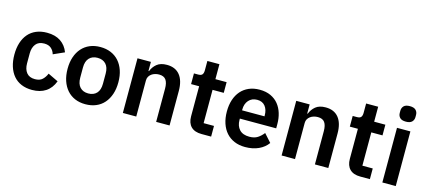

<svg xmlns="http://www.w3.org/2000/svg" viewBox="-57 -1253 3940 1771"><g transform="rotate(15 1912.5 -367.0)"><path d="M280 12Q222 12 177 -7Q132 -26 101.5 -62Q71 -98 55 -148.5Q39 -199 39 -262Q39 -325 55 -375Q71 -425 101.5 -460.5Q132 -496 177 -515Q222 -534 280 -534Q359 -534 410.5 -499Q462 -464 485 -402L380 -355Q371 -388 346.5 -409.5Q322 -431 280 -431Q226 -431 199.5 -397Q173 -363 173 -308V-213Q173 -158 199.5 -124.5Q226 -91 280 -91Q326 -91 351 -114.5Q376 -138 390 -173L488 -126Q462 -57 409 -22.5Q356 12 280 12Z M789 12Q733 12 688.5 -7Q644 -26 612.5 -62Q581 -98 564 -148.5Q547 -199 547 -262Q547 -325 564 -375Q581 -425 612.5 -460.5Q644 -496 688.5 -515Q733 -534 789 -534Q845 -534 890 -515Q935 -496 966.5 -460.5Q998 -425 1015 -375Q1032 -325 1032 -262Q1032 -199 1015 -148.5Q998 -98 966.5 -62Q935 -26 890 -7Q845 12 789 12ZM789 -91Q840 -91 869 -122Q898 -153 898 -213V-310Q898 -369 869 -400Q840 -431 789 -431Q739 -431 710 -400Q681 -369 681 -310V-213Q681 -153 710 -122Q739 -91 789 -91Z M1145 0V-522H1273V-435H1278Q1294 -477 1328.5 -505.5Q1363 -534 1424 -534Q1505 -534 1548 -481Q1591 -428 1591 -330V0H1463V-317Q1463 -373 1443 -401Q1423 -429 1377 -429Q1357 -429 1338.5 -423.5Q1320 -418 1305.5 -407.5Q1291 -397 1282 -381.5Q1273 -366 1273 -345V0Z M1896 0Q1830 0 1795.5 -34.5Q1761 -69 1761 -133V-420H1684V-522H1724Q1753 -522 1763.5 -535.5Q1774 -549 1774 -576V-665H1889V-522H1996V-420H1889V-102H1988V0Z M2314 12Q2256 12 2210.5 -7.5Q2165 -27 2133.5 -62.5Q2102 -98 2085 -148.5Q2068 -199 2068 -262Q2068 -324 2084.5 -374Q2101 -424 2132 -459.5Q2163 -495 2208 -514.5Q2253 -534 2310 -534Q2371 -534 2416 -513Q2461 -492 2490 -456Q2519 -420 2533.5 -372.5Q2548 -325 2548 -271V-229H2201V-216Q2201 -159 2233 -124.5Q2265 -90 2328 -90Q2376 -90 2406.5 -110Q2437 -130 2461 -161L2530 -84Q2498 -39 2442.5 -13.5Q2387 12 2314 12ZM2312 -438Q2261 -438 2231 -404Q2201 -370 2201 -316V-308H2415V-317Q2415 -371 2388.5 -404.5Q2362 -438 2312 -438Z M2661 0V-522H2789V-435H2794Q2810 -477 2844.5 -505.5Q2879 -534 2940 -534Q3021 -534 3064 -481Q3107 -428 3107 -330V0H2979V-317Q2979 -373 2959 -401Q2939 -429 2893 -429Q2873 -429 2854.5 -423.5Q2836 -418 2821.5 -407.5Q2807 -397 2798 -381.5Q2789 -366 2789 -345V0Z M3412 0Q3346 0 3311.5 -34.5Q3277 -69 3277 -133V-420H3200V-522H3240Q3269 -522 3279.5 -535.5Q3290 -549 3290 -576V-665H3405V-522H3512V-420H3405V-102H3504V0Z M3687 -598Q3647 -598 3629.5 -616Q3612 -634 3612 -662V-682Q3612 -710 3629.5 -728Q3647 -746 3687 -746Q3726 -746 3744 -728Q3762 -710 3762 -682V-662Q3762 -634 3744 -616Q3726 -598 3687 -598ZM3623 -522H3751V0H3623Z"/></g></svg>

Font: IBM Plex Sans Thai SemiBold
Style: Regular
Weight: 600
Designer: Mike Abbink, Paul van der Laan, Pieter van Rosmalen, Ben Mitchell, Mark Frömberg
Foundry: Bold Monday
Version: Version 1.1